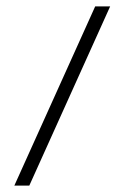

<svg xmlns="http://www.w3.org/2000/svg" viewBox="-20 -583 376 603"><path d="M72 0 326 -563H279L25 0Z"/></svg>

Font: OSH Darker Grotesque
Style: Regular
Weight: 400
Designer: Gabriel Lam
Foundry: TypeRant
Version: Version 1.000;Glyphs 3.1.1 (3148)